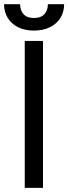

<svg xmlns="http://www.w3.org/2000/svg" viewBox="-41 -904 329 924"><path d="M166 0H78.1V-707H166ZM122.1 -756.8Q78.6 -756.8 46.1 -772.9Q13.7 -789.1 -3.9 -817.9Q-21.5 -846.7 -21.5 -883.8H55.7Q55.7 -855 72 -836.2Q88.4 -817.4 122.1 -817.4Q156.2 -817.4 172.9 -836.2Q189.5 -855 189.5 -883.8H267.6Q267.6 -846.7 249.8 -817.9Q231.9 -789.1 199 -772.9Q166 -756.8 122.1 -756.8Z"/></svg>

Font: WEMIX Pretendard
Style: Regular
Weight: 400
Designer: Base glyphs from Inter by Rasmus Andersson; Hangeul glyphs from Noto Sans CJK(Source Han Sans) by Jang Soo-young and Kan
Foundry: Kil Hyung-jin
Version: Version 1.000